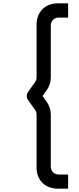

<svg xmlns="http://www.w3.org/2000/svg" viewBox="-20 -911 470 1147"><path d="M387 216V131.5H329.5C304 131.5 283.5 111 283.5 85.5V-227C283.5 -253.5 275.5 -279.5 259.5 -302L234 -337.5L259.5 -373C275.5 -395.5 283.5 -421 283.5 -448V-760C283.5 -785.5 304 -806 329.5 -806H387V-891H324.5C249.5 -891 198.5 -839.5 198.5 -765V-448C198.5 -438.5 195.5 -430 190.5 -422L147.5 -361.5C137.5 -347 137.5 -328 147.5 -313.5L190.5 -253C195.5 -245.5 198.5 -236.5 198.5 -227V90.5C198.5 165 249.5 216 324.5 216Z"/></svg>

Font: Hauora Medium
Style: Regular
Weight: 500
Designer: Wayne Shih
Foundry: WCYS
Version: Version 1.001;hotconv 1.0.109;makeotfexe 2.5.65596